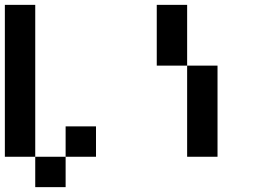

<svg xmlns="http://www.w3.org/2000/svg" viewBox="-20 -770 1040 790"><path d="M0 -125V-750H125V-125ZM125 -125H250V0H125ZM250 -125V-250H375V-125ZM625 -500V-750H750V-500ZM750 -125V-500H875V-125Z"/></svg>

Font: Galmuri7 Regular
Style: Regular
Weight: 400
Designer: Lee Minseo (quiple)
Version: Version 2.399;hotconv 1.1.1;makeotfexe 2.6.0 DEVELOPMENT